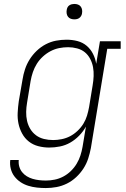

<svg xmlns="http://www.w3.org/2000/svg" viewBox="-20 -739 640 972"><path d="M212 213Q189 213 166.5 210.5Q144 208 123 201.5Q102 195 84 183Q66 171 53 154Q40 137 34.5 115Q29 93 32 71H75Q73 88 77.5 104Q82 120 92 132.5Q102 145 116 153.5Q130 162 145.5 166.5Q161 171 178 173Q195 175 212 175Q234 175 256.5 170.5Q279 166 300 155Q321 144 338.5 127Q356 110 368 90Q380 70 387 48.5Q394 27 398 4L415 -98Q401 -73 380.5 -52Q360 -31 335.5 -17Q311 -3 283.5 2.5Q256 8 229 8Q229 8 229 8Q229 8 229 8Q201 8 174 1Q147 -6 126 -22.5Q105 -39 92 -63Q79 -87 73.5 -113.5Q68 -140 69.5 -168.5Q71 -197 75 -226L94 -336Q98 -362 106.5 -388Q115 -414 130 -438Q145 -462 166 -482Q187 -502 212 -515Q237 -528 263.5 -533Q290 -538 317 -538Q346 -538 372.5 -531Q399 -524 419 -507Q439 -490 451 -466Q463 -442 467 -416L486 -530H591V-492H523L440 11Q435 37 426.5 63.5Q418 90 402.5 114Q387 138 365.5 158Q344 178 318.5 190.5Q293 203 266 208Q239 213 212 213ZM249 -30Q270 -30 292.5 -34.5Q315 -39 335 -49.5Q355 -60 372.5 -76.5Q390 -93 402 -112.5Q414 -132 420.5 -153.5Q427 -175 431 -197L449 -307Q453 -330 454 -353.5Q455 -377 451 -399Q447 -421 436.5 -441Q426 -461 409.5 -474.5Q393 -488 370.5 -494Q348 -500 325 -500Q302 -500 279.5 -495.5Q257 -491 236 -480Q215 -469 197 -452.5Q179 -436 166.5 -416Q154 -396 146.5 -374Q139 -352 135 -329L117 -219Q113 -196 112.5 -172.5Q112 -149 117 -127Q122 -105 133.5 -86Q145 -67 162.5 -54Q180 -41 202.5 -35.5Q225 -30 249 -30ZM356 -641Q347 -641 338.5 -644Q330 -647 324.5 -654Q319 -661 317.5 -670.5Q316 -680 318 -690Q319 -696 322 -702Q325 -708 331 -712Q337 -716 343.5 -717.5Q350 -719 356 -719Q366 -719 374.5 -716Q383 -713 388.5 -706Q394 -699 395.5 -689.5Q397 -680 395 -670Q394 -664 390.5 -658Q387 -652 381.5 -648Q376 -644 369.5 -642.5Q363 -641 356 -641Z"/></svg>

Font: Iosevka Curly Slab XLtEx
Style: Italic
Weight: 200
Width: 7
Italic angle: -9°
Monospace: yes
Designer: Belleve Invis
Foundry: Belleve Invis
Version: Version 11.1.0; ttfautohint (v1.8.3)